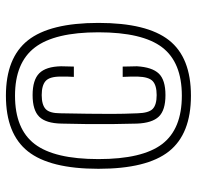

<svg xmlns="http://www.w3.org/2000/svg" viewBox="-28 -616 650 633"><g transform="rotate(-90 296.5 -300.0)"><path d="M297 5Q171 5 113.5 -67.5Q56 -140 56 -300Q56 -460 113.5 -532.5Q171 -605 297 -605Q422 -605 479.5 -532.5Q537 -460 537 -300Q537 -140 480 -67.5Q423 5 297 5ZM297 -25Q407 -25 456.5 -90Q506 -155 506 -300Q506 -444 456 -509.5Q406 -575 297 -575Q187 -575 137.5 -510Q88 -445 88 -300Q88 -155 137.5 -90Q187 -25 297 -25ZM205 -173Q204 -207 203.5 -251Q203 -295 203.5 -340Q204 -385 205 -422Q206 -473 227.5 -495Q249 -517 299 -517Q349 -517 371 -495Q393 -473 394 -423Q394 -403 393 -381H359Q360 -394 360 -403.5Q360 -413 360 -425Q360 -461 345.5 -474Q331 -487 299 -487Q267 -487 253 -474Q239 -461 239 -425Q238 -374 237.5 -334.5Q237 -295 237 -256.5Q237 -218 239 -171Q240 -134 253.5 -121Q267 -108 299 -108Q331 -108 345 -121Q359 -134 360 -171Q360 -182 360 -192.5Q360 -203 359 -220H393Q393 -204 393.5 -194Q394 -184 394 -173Q391 -123 370 -101Q349 -79 299 -79Q249 -79 228 -101Q207 -123 205 -173Z"/></g></svg>

Font: Big Shoulders Display Light
Style: Regular
Weight: 300
Designer: Patric King
Foundry: XO Type Co
Version: Version 1.000; ttfautohint (v1.8.2)